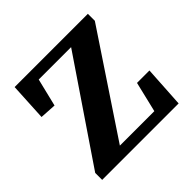

<svg xmlns="http://www.w3.org/2000/svg" viewBox="-130 -600 721 721"><g transform="rotate(-45 230.0 -239.5)"><path d="M24 0V-37L294 -435H122L95 -324L30 -328L38 -479H427V-442L162 -44H345L374 -165H440L430 0Z"/></g></svg>

Font: Source Serif 4 Semibold
Style: Regular
Weight: 600
Designer: Frank Grießhammer
Foundry: Adobe
Version: Version 4.005;hotconv 1.1.0;makeotfexe 2.6.0